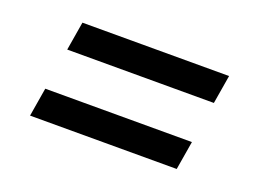

<svg xmlns="http://www.w3.org/2000/svg" viewBox="-57 -604 714 529"><g transform="rotate(20 300.0 -340.0)"><path d="M95 -401 109 -485H539L525 -401ZM61 -195 75 -279H505L491 -195Z"/></g></svg>

Font: Iosevka Aile Medium
Style: Italic
Weight: 500
Italic angle: -9°
Designer: Belleve Invis
Foundry: Belleve Invis
Version: Version 31.1.0; ttfautohint (v1.8.4)